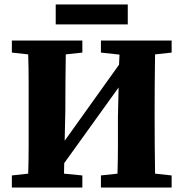

<svg xmlns="http://www.w3.org/2000/svg" viewBox="-20 -838 819 858"><path d="M431 -603V-657H747V-603L673 -595Q672 -534 671.5 -472Q671 -410 671 -347V-310Q671 -249 671.5 -186.5Q672 -124 673 -62L747 -54V0H431V-54L505 -62Q507 -123 507 -186Q507 -249 507 -316L510 -447L267 -109L266 -62L348 -54V0H33V-54L106 -62Q108 -123 108 -185Q108 -247 108 -310V-347Q108 -409 108 -471Q108 -533 106 -595L33 -603V-657H348V-603L274 -595Q273 -534 272.5 -472Q272 -410 272 -347L269 -209L512 -549L514 -594ZM229 -729V-818H551V-729Z"/></svg>

Font: Source Serif Pro
Style: Bold
Weight: 700
Designer: Frank Grießhammer
Foundry: Adobe Systems Incorporated
Version: Version 3.001;hotconv 1.0.111;makeotfexe 2.5.65597